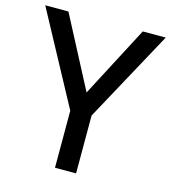

<svg xmlns="http://www.w3.org/2000/svg" viewBox="-107 -801 791 888"><g transform="rotate(15 288.5 -357.0)"><path d="M289 -374 467 -714H577L339 -277V0H238V-273L0 -714H111Z"/></g></svg>

Font: Noto Sans New Tai Lue Medium
Style: Regular
Weight: 500
Version: Version 2.003